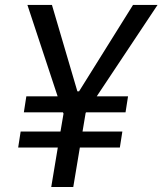

<svg xmlns="http://www.w3.org/2000/svg" viewBox="-20 -747 649 767"><path d="M609.4 -727.3H511.4L295.8 -382.1H289.1L187.5 -727.3H89.5L210.2 -362.2H85.2L75.3 -298.3H231.5L233 -294L234 -294.4L221.6 -221.6H62.5L52.6 -157.7H210.9L184.7 0H272.7L299 -157.7H458.8L468.8 -221.6H309.7L322.1 -295.8L323.9 -298.3H481.5L491.5 -362.2H366.5Z"/></svg>

Font: TID UI
Style: Italic
Weight: 400
Italic angle: -9.39999°
Designer: The TID Project Authors
Foundry: Bakken & Bæck
Version: Version 1.001;hotconv 1.0.109;makeotfexe 2.5.65596